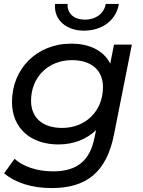

<svg xmlns="http://www.w3.org/2000/svg" viewBox="-20 -757 730 977"><path d="M407 -601C499 -601 571 -653 585 -737H518C510 -688 467 -657 413 -657C357 -657 321 -688 324 -737H260C253 -654 319 -601 407 -601ZM560 -530 541 -433C506 -503 430 -535 343 -535C166 -535 41 -406 41 -238C41 -104 137 -22 277 -22C356 -22 421 -49 469 -95L461 -57C438 58 375 115 250 115C167 115 95 89 54 51L1 125C58 173 142 200 243 200C419 200 522 120 560 -72L651 -530ZM296 -106C197 -106 138 -158 138 -244C138 -364 225 -451 346 -451C446 -451 504 -399 504 -314C504 -193 417 -106 296 -106Z"/></svg>

Font: AWKNG-Font Medium
Style: Italic
Weight: 500
Italic angle: -11.3°
Designer: Awakening Church
Foundry: Awakening Church
Version: Version 1.700;PS 001.700;hotconv 1.0.88;makeotf.lib2.5.64775